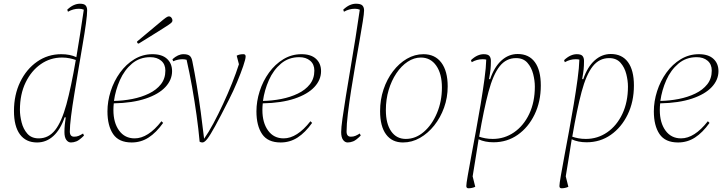

<svg xmlns="http://www.w3.org/2000/svg" viewBox="-20 -753 3897 1031"><path d="M179 12Q119 12 87 -31.5Q55 -75 55 -157Q55 -244 88.5 -313Q122 -382 179.5 -422Q237 -462 309 -462Q356 -462 390 -446Q400 -504 410 -569Q420 -634 430 -701Q418 -706 404 -706Q388 -706 373.5 -702Q359 -698 345 -690L341 -701Q359 -718 376 -725.5Q393 -733 409 -733Q432 -733 440 -723.5Q448 -714 448 -697Q448 -675 441.5 -627Q435 -579 424 -515.5Q413 -452 401.5 -382.5Q390 -313 379 -247Q368 -181 361.5 -128.5Q355 -76 355 -47Q355 -19 378 -19Q392 -19 402.5 -23.5Q413 -28 426 -36L431 -25Q406 0 390.5 6Q375 12 361 12Q346 12 336 -2Q326 -16 326 -44Q326 -64 328 -84Q330 -104 333 -123H327Q305 -58 267 -23Q229 12 179 12ZM87 -163Q87 -132 96 -96Q105 -60 127 -35Q149 -10 188 -10Q241 -10 276 -54.5Q311 -99 336.5 -192Q362 -285 387 -431Q373 -436 354 -440Q335 -444 313 -444Q250 -444 199 -408.5Q148 -373 117.5 -310Q87 -247 87 -163Z M687 12Q618 12 587.5 -33Q557 -78 557 -155Q557 -209 574.5 -263.5Q592 -318 624.5 -363Q657 -408 701.5 -435Q746 -462 799 -462Q850 -462 877 -437Q904 -412 904 -371Q904 -324 868 -285.5Q832 -247 762 -223.5Q692 -200 591 -198Q589 -180 589 -162Q589 -94 619.5 -52Q650 -10 703 -10Q775 -10 847 -102L856 -93Q819 -41 778 -14.5Q737 12 687 12ZM787 -446Q730 -446 689 -411.5Q648 -377 624 -323Q600 -269 592 -211Q642 -212 690.5 -221.5Q739 -231 779.5 -250.5Q820 -270 844 -300.5Q868 -331 868 -374Q868 -408 845.5 -427Q823 -446 787 -446ZM725 -519Q716 -519 716 -530Q775 -579 807.5 -606.5Q840 -634 855.5 -646.5Q871 -659 877 -662Q883 -665 887 -665Q895 -665 900.5 -658Q906 -651 906 -643Q906 -638 902 -633Q898 -628 881.5 -617Q865 -606 828 -583Q791 -560 725 -519Z M1067 12Q1059 12 1052 8Q1046 -59 1035.5 -134.5Q1025 -210 1011.5 -286Q998 -362 982 -432Q971 -435 960 -435Q935 -435 910 -424L906 -435Q936 -462 965 -462Q988 -462 998.5 -453.5Q1009 -445 1013 -423Q1025 -364 1036.5 -294.5Q1048 -225 1058 -151.5Q1068 -78 1076 -8Q1100 -42 1126 -90.5Q1152 -139 1178 -195Q1204 -251 1226 -306Q1248 -361 1263 -408L1251 -454Q1265 -462 1287 -462Q1299 -462 1299 -450Q1299 -436 1286 -398Q1273 -360 1253 -312Q1233 -264 1210 -219Q1163 -126 1135.5 -76Q1108 -26 1093 -7Q1078 12 1067 12Z M1487 12Q1418 12 1387.5 -33Q1357 -78 1357 -155Q1357 -209 1374.5 -263.5Q1392 -318 1424.5 -363Q1457 -408 1501.5 -435Q1546 -462 1599 -462Q1650 -462 1677 -437Q1704 -412 1704 -371Q1704 -324 1668 -285.5Q1632 -247 1562 -223.5Q1492 -200 1391 -198Q1389 -180 1389 -162Q1389 -94 1419.5 -52Q1450 -10 1503 -10Q1575 -10 1647 -102L1656 -93Q1619 -41 1578 -14.5Q1537 12 1487 12ZM1587 -446Q1530 -446 1489 -411.5Q1448 -377 1424 -323Q1400 -269 1392 -211Q1442 -212 1490.5 -221.5Q1539 -231 1579.5 -250.5Q1620 -270 1644 -300.5Q1668 -331 1668 -374Q1668 -408 1645.5 -427Q1623 -446 1587 -446Z M1847 12Q1832 12 1822 -2Q1812 -16 1812 -44Q1812 -66 1819 -117Q1826 -168 1837.5 -238Q1849 -308 1862.5 -388.5Q1876 -469 1889 -549.5Q1902 -630 1912 -701Q1900 -706 1886 -706Q1870 -706 1855.5 -702Q1841 -698 1827 -690L1823 -701Q1841 -718 1858 -725.5Q1875 -733 1891 -733Q1917 -733 1926 -723.5Q1935 -714 1935 -697Q1935 -681 1928 -637.5Q1921 -594 1910.5 -533.5Q1900 -473 1888 -404.5Q1876 -336 1865.5 -268.5Q1855 -201 1848 -143Q1841 -85 1841 -47Q1841 -19 1864 -19Q1878 -19 1888.5 -23.5Q1899 -28 1912 -36L1917 -25Q1892 0 1876.5 6Q1861 12 1847 12Z M2144 12Q2085 12 2053 -31.5Q2021 -75 2021 -156Q2021 -218 2039.5 -273Q2058 -328 2090.5 -370.5Q2123 -413 2165 -437.5Q2207 -462 2254 -462Q2316 -462 2350 -416.5Q2384 -371 2384 -289Q2384 -229 2364.5 -175Q2345 -121 2311.5 -79Q2278 -37 2235 -12.5Q2192 12 2144 12ZM2159 -7Q2212 -7 2256 -45Q2300 -83 2326.5 -146Q2353 -209 2353 -283Q2353 -357 2322.5 -400.5Q2292 -444 2240 -444Q2203 -444 2169 -421.5Q2135 -399 2108.5 -359.5Q2082 -320 2067 -269.5Q2052 -219 2052 -162Q2052 -89 2080.5 -48Q2109 -7 2159 -7Z M2496 258Q2484 258 2484 246Q2484 234 2491.5 191Q2499 148 2510.5 86Q2522 24 2535.5 -48.5Q2549 -121 2561 -193.5Q2573 -266 2581.5 -328.5Q2590 -391 2591 -433Q2582 -435 2572 -435Q2556 -435 2541.5 -431Q2527 -427 2513 -419L2509 -430Q2527 -447 2544 -454.5Q2561 -462 2577 -462Q2600 -462 2608 -452.5Q2616 -443 2616 -426Q2616 -400 2614 -380.5Q2612 -361 2606 -328H2612Q2634 -393 2672.5 -428Q2711 -463 2760 -463Q2820 -463 2852 -419.5Q2884 -376 2884 -294Q2884 -207 2850.5 -138Q2817 -69 2760 -29Q2703 11 2630 11Q2584 11 2550 -5Q2543 40 2535 89.5Q2527 139 2518 194L2532 250Q2524 254 2514 256Q2504 258 2496 258ZM2751 -441Q2698 -441 2663 -397Q2628 -353 2603 -259.5Q2578 -166 2553 -19Q2567 -14 2585.5 -10.5Q2604 -7 2626 -7Q2689 -7 2740.5 -42.5Q2792 -78 2822 -141.5Q2852 -205 2852 -288Q2852 -320 2843 -355.5Q2834 -391 2812 -416Q2790 -441 2751 -441Z M2996 258Q2984 258 2984 246Q2984 234 2991.5 191Q2999 148 3010.5 86Q3022 24 3035.5 -48.5Q3049 -121 3061 -193.5Q3073 -266 3081.5 -328.5Q3090 -391 3091 -433Q3082 -435 3072 -435Q3056 -435 3041.5 -431Q3027 -427 3013 -419L3009 -430Q3027 -447 3044 -454.5Q3061 -462 3077 -462Q3100 -462 3108 -452.5Q3116 -443 3116 -426Q3116 -400 3114 -380.5Q3112 -361 3106 -328H3112Q3134 -393 3172.5 -428Q3211 -463 3260 -463Q3320 -463 3352 -419.5Q3384 -376 3384 -294Q3384 -207 3350.5 -138Q3317 -69 3260 -29Q3203 11 3130 11Q3084 11 3050 -5Q3043 40 3035 89.5Q3027 139 3018 194L3032 250Q3024 254 3014 256Q3004 258 2996 258ZM3251 -441Q3198 -441 3163 -397Q3128 -353 3103 -259.5Q3078 -166 3053 -19Q3067 -14 3085.5 -10.5Q3104 -7 3126 -7Q3189 -7 3240.5 -42.5Q3292 -78 3322 -141.5Q3352 -205 3352 -288Q3352 -320 3343 -355.5Q3334 -391 3312 -416Q3290 -441 3251 -441Z M3621 12Q3552 12 3521.5 -33Q3491 -78 3491 -155Q3491 -209 3508.5 -263.5Q3526 -318 3558.5 -363Q3591 -408 3635.5 -435Q3680 -462 3733 -462Q3784 -462 3811 -437Q3838 -412 3838 -371Q3838 -324 3802 -285.5Q3766 -247 3696 -223.5Q3626 -200 3525 -198Q3523 -180 3523 -162Q3523 -94 3553.5 -52Q3584 -10 3637 -10Q3709 -10 3781 -102L3790 -93Q3753 -41 3712 -14.5Q3671 12 3621 12ZM3721 -446Q3664 -446 3623 -411.5Q3582 -377 3558 -323Q3534 -269 3526 -211Q3576 -212 3624.5 -221.5Q3673 -231 3713.5 -250.5Q3754 -270 3778 -300.5Q3802 -331 3802 -374Q3802 -408 3779.5 -427Q3757 -446 3721 -446Z"/></svg>

Font: Petrona Thin
Style: Italic
Weight: 100
Italic angle: -9°
Designer: Ringo R. Seeber
Foundry: Ringo R. Seeber
Version: Version 2.001; ttfautohint (v1.8.3)